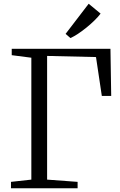

<svg xmlns="http://www.w3.org/2000/svg" viewBox="-20 -1003 638 1023"><path d="M38.5 0V-34L147 -46V-695.5L42.5 -709V-743H568.5L572.5 -492H522.5L491.5 -699L231 -705V-46L393.5 -34V0ZM355 -800.5 329.5 -822.5 452.5 -983 516 -930.5Q504 -914.5 484.5 -895.2Q465 -876 442 -857.2Q419 -838.5 396.5 -823.5Q374 -808.5 356 -800.5Z"/></svg>

Font: Merriweather 60pt Light
Style: Regular
Weight: 300
Version: Version 2.100